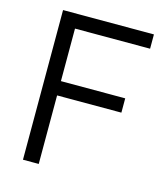

<svg xmlns="http://www.w3.org/2000/svg" viewBox="-105 -772 748 855"><g transform="rotate(15 269.5 -345.0)"><path d="M152.8 -381.8H449.2V-315.9H152.8V0H80.1V-689.9H499V-624H152.8Z"/></g></svg>

Font: D-DIN-PRO
Style: Regular
Weight: 400
Designer: Charles Nix
Foundry: Datto Inc.
Version: Version 1.000;hotconv 1.0.109;makeotfexe 2.5.65596